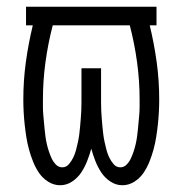

<svg xmlns="http://www.w3.org/2000/svg" viewBox="-20 -540 540 568"><path d="M158 8Q139 8 122.5 -2.5Q106 -13 95.5 -28.5Q85 -44 78 -61.5Q71 -79 66 -97Q61 -115 58 -134Q55 -153 53 -171.5Q51 -190 50 -208.5Q49 -227 49 -246Q49 -302 56.5 -356.5Q64 -411 77 -465H57V-520H443V-465H423Q436 -411 443.5 -356.5Q451 -302 451 -246Q451 -227 450 -208.5Q449 -190 447 -171.5Q445 -153 442 -134Q439 -115 434 -97Q429 -79 422 -61.5Q415 -44 404.5 -28.5Q394 -13 377.5 -2.5Q361 8 342 8Q323 8 306.5 -3Q290 -14 279.5 -30Q269 -46 262 -64Q255 -82 250 -100Q245 -82 238 -64Q231 -46 220.5 -30Q210 -14 193.5 -3Q177 8 158 8ZM164 -45Q176 -45 184 -54.5Q192 -64 197 -74.5Q202 -85 205 -96.5Q208 -108 210.5 -119.5Q213 -131 214.5 -142.5Q216 -154 217 -166Q218 -178 219 -189.5Q220 -201 220.5 -213Q221 -225 221 -236.5Q221 -248 221 -260V-338H279V-260Q279 -248 279 -236.5Q279 -225 279.5 -213Q280 -201 281 -189.5Q282 -178 283 -166Q284 -154 285.5 -142.5Q287 -131 289.5 -119.5Q292 -108 295 -96.5Q298 -85 303 -74.5Q308 -64 316 -54.5Q324 -45 336 -45Q347 -45 355 -53.5Q363 -62 367.5 -72Q372 -82 375.5 -92.5Q379 -103 381.5 -114Q384 -125 385.5 -136Q387 -147 388 -157.5Q389 -168 390 -179Q391 -190 392 -201Q393 -212 393 -223.5Q393 -235 393 -246Q393 -301 385.5 -356Q378 -411 364 -465H136Q122 -411 114.5 -356Q107 -301 107 -246Q107 -235 107 -223.5Q107 -212 108 -201Q109 -190 110 -179Q111 -168 112 -157.5Q113 -147 114.5 -136Q116 -125 118.5 -114Q121 -103 124.5 -92.5Q128 -82 132.5 -72Q137 -62 145 -53.5Q153 -45 164 -45Z"/></svg>

Font: Iosevka Light
Style: Regular
Weight: 300
Monospace: yes
Designer: Belleve Invis
Foundry: Belleve Invis
Version: Version 32.5.0; ttfautohint (v1.8.4)